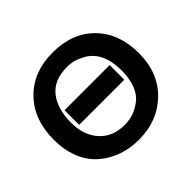

<svg xmlns="http://www.w3.org/2000/svg" viewBox="-167 -930 1131 1131"><g transform="rotate(-45 398.0 -364.5)"><path d="M397.9 -726.1Q561.5 -726.1 658.2 -627.9Q755.9 -528.8 755.9 -363.8Q755.9 -201.2 653.8 -102.1Q551.8 -2.9 397.9 -2.9Q312 -2.9 243.2 -31.2Q174.3 -59.6 126 -109.9Q86.4 -150.9 63.2 -214.8Q40 -278.8 40 -356Q40 -525.4 139.2 -626Q237.8 -726.1 397.9 -726.1ZM183.1 -355Q183.1 -252 240.5 -188Q297.9 -124 396 -124Q439.9 -124 472.9 -136Q505.9 -147.9 538.1 -171.9Q573.7 -198.2 592.8 -248.3Q611.8 -298.3 611.8 -363.8Q611.8 -520 509.8 -576.2Q481 -591.8 456.5 -598.9Q432.1 -606 397.9 -606Q289.1 -606 235.8 -538.1Q183.1 -471.2 183.1 -355ZM584 -314H208V-436H584Z"/></g></svg>

Font: Miedinger*
Style: Bold
Weight: 700
Version: Version 001.000